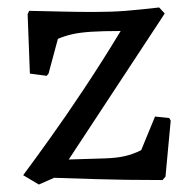

<svg xmlns="http://www.w3.org/2000/svg" viewBox="-20 -482 519 514"><path d="M84 12 42 -13 45 -17Q71 -52 113 -110.5Q155 -169 204.5 -243.5Q254 -318 303 -399Q255 -399 224.5 -397Q194 -395 174 -390.5Q154 -386 135 -378L110 -285L105 -279L60 -285L54 -444L58 -453Q106 -452 147 -451Q188 -450 231 -450Q279 -450 316.5 -453Q354 -456 406 -462L421 -446L408 -426L164 -55L261 -58Q292 -59 314 -64Q336 -69 358 -80L395 -170L433 -166L437 -159L423 -9L415 0Q312 0 235.5 -2.5Q159 -5 125 -6Z"/></svg>

Font: Labrada
Style: Regular
Weight: 400
Designer: Mercedes Jáuregui
Foundry: Omnibus-Type Team
Version: Version 1.000; ttfautohint (v1.8.4.7-5d5b)